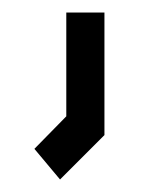

<svg xmlns="http://www.w3.org/2000/svg" viewBox="-20 -161 237 307"><path d="M76 126 35 77 86 25V-141H147V55Z"/></svg>

Font: Turret Road Medium
Style: Regular
Weight: 500
Designer: Noponies
Foundry: Noponies
Version: Version 1.001; ttfautohint (v1.8)